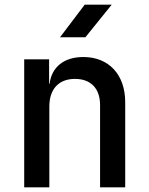

<svg xmlns="http://www.w3.org/2000/svg" viewBox="-20 -805 640 825"><path d="M344 -785 238 -645H347L460 -785ZM338 -560C255 -560 202 -517 193 -445H191V-550H84V0H192V-347C192 -424 234 -466 302 -466C369 -466 410 -426 410 -354V0H518V-366C518 -485 447 -560 338 -560Z"/></svg>

Font: Tekne LDO SemiBold
Style: Regular
Weight: 600
Monospace: yes
Designer: Alessio Laiso, Mario Rullo, Paolo Rosset
Foundry: Alessio Laiso
Version: Version 1.000;hotconv 1.0.109;makeotfexe 2.5.65596